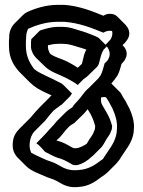

<svg xmlns="http://www.w3.org/2000/svg" viewBox="-20 -727 590 793"><path d="M342 -276C348 -265 352 -261 357 -250L363 -237C367 -228 370 -217 373 -207V-203C372 -200 372 -197 372 -193C371 -192 370 -189 369 -186C364 -172 358 -164 349 -151C345 -145 342 -140 338 -133C327 -126 311 -117 297 -115H287C283 -115 280 -117 276 -119C257 -130 240 -140 216 -146C215 -146 215 -146 213 -147L224 -157C234 -167 243 -179 251 -189C257 -196 261 -200 266 -205C267 -206 272 -210 274 -211L284 -217C286 -218 287 -219 289 -221L325 -256C330 -261 337 -270 342 -276ZM66 -424 67 -423 102 -388C111 -379 122 -370 133 -363C151 -352 173 -342 193 -333C190 -331 186 -326 183 -323L148 -288C133 -273 120 -258 105 -240L98 -233L62 -197C47 -182 35 -165 33 -139C30 -111 38 -92 52 -77L88 -41C108 -21 138 -11 163 0C179 8 200 12 215 21L233 31C252 42 276 49 306 45C343 43 372 25 396 6C407 -1 415 -7 424 -15L425 -16L460 -51C467 -59 474 -67 480 -78L494 -99C512 -125 533 -155 533 -196C535 -221 529 -240 523 -258L515 -278L508 -291C502 -304 497 -313 488 -326L481 -339C479 -343 477 -345 474 -348L440 -382C449 -392 458 -405 465 -415C473 -429 477 -446 482 -463L489 -471C494 -476 498 -483 501 -491C508 -512 498 -529 486 -541L494 -548C498 -552 501 -557 505 -562C519 -581 516 -605 501 -621V-622L465 -658C457 -666 447 -670 434 -670C424 -670 415 -667 407 -662C358 -682 308 -702 246 -707H219C171 -707 127 -693 94 -678C87 -675 81 -671 75 -665L40 -630C27 -617 18 -597 18 -575C18 -571 18 -566 17 -559V-536C17 -485 39 -451 66 -424ZM246 -637C308 -632 358 -612 407 -592C415 -597 424 -600 434 -600C437 -600 441 -599 443 -599C446 -587 443 -573 435 -562C434 -561 431 -559 431 -558L415 -541L423 -533C431 -522 436 -507 431 -491C429 -486 426 -480 424 -477L412 -465C407 -448 403 -429 395 -415C392 -411 388 -406 386 -403L377 -394L342 -359L340 -358C326 -344 316 -327 303 -313C294 -303 286 -296 279 -284C269 -278 258 -270 249 -261L214 -226C212 -224 211 -222 210 -221C199 -207 192 -202 181 -189C177 -183 170 -177 165 -171L130 -135C145 -126 155 -111 166 -100C183 -92 197 -83 216 -76C240 -70 257 -60 276 -49C280 -47 283 -45 287 -45H297C321 -49 345 -66 360 -81C361 -82 362 -82 363 -83L398 -118C407 -127 412 -140 419 -151C428 -164 434 -172 439 -186C440 -189 441 -192 442 -193C442 -197 442 -200 443 -203V-207C440 -217 437 -228 433 -237L427 -250C421 -262 418 -266 410 -280L403 -292C396 -303 396 -316 398 -325C405 -326 411 -327 418 -325C426 -313 432 -304 438 -291L445 -278L453 -258C459 -240 465 -221 463 -196C463 -155 442 -125 424 -99L410 -78C409 -75 405 -71 405 -70C401 -67 399 -66 396 -64C372 -45 343 -27 306 -25C276 -21 252 -28 233 -39L215 -49C200 -58 179 -62 163 -70C146 -78 125 -87 109 -96C103 -109 101 -121 103 -139C105 -157 112 -172 120 -182C124 -185 127 -189 131 -193L166 -228C177 -242 189 -257 200 -269C208 -276 216 -282 225 -288C227 -289 231 -294 234 -294L269 -329L276 -339C277 -340 277 -340 277 -341L242 -376C233 -385 221 -388 211 -394L199 -400C179 -410 153 -421 133 -433C129 -436 124 -440 121 -442C103 -466 87 -495 87 -536V-559C88 -566 88 -571 88 -575C88 -587 92 -599 96 -608C129 -623 172 -637 219 -637ZM325 -400C331 -405 337 -408 343 -414L379 -449C385 -455 388 -461 390 -470C395 -490 399 -508 408 -522L422 -536L387 -571L373 -578C349 -588 328 -596 302 -603C284 -609 262 -616 241 -616H220C190 -616 168 -608 145 -601L109 -565C109 -562 109 -558 108 -555V-537C108 -532 108 -528 109 -525C109 -522 110 -520 111 -518L115 -508C118 -501 123 -495 128 -489L164 -454C187 -430 224 -420 253 -405C268 -397 288 -387 301 -376ZM301 -447C288 -457 268 -467 253 -475C242 -481 191 -496 185 -508L181 -518C180 -520 179 -522 179 -525C178 -528 178 -532 178 -537V-540C189 -543 205 -546 220 -546H241C262 -546 284 -539 302 -533C315 -530 325 -526 337 -522C328 -509 325 -490 320 -470C319 -468 319 -466 318 -463L317 -462Z"/></svg>

Font: Dictator
Style: Chalk
Weight: 500
Version: Version MIL.1277